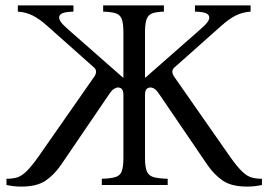

<svg xmlns="http://www.w3.org/2000/svg" viewBox="-20 -685 994 711"><path d="M58 6Q31 6 4 0V-23Q27 -23 43.5 -28Q60 -33 78 -50.5Q96 -68 121 -103L329 -401Q344 -423 326 -437L155 -589Q126 -615 101 -627.5Q76 -640 46 -642V-665H252V-642Q221 -641 210 -635.5Q199 -630 199 -620Q199 -612 206.5 -602Q214 -592 237 -572L435 -398H437V-565Q437 -600 430.5 -615.5Q424 -631 408 -636Q392 -641 362 -642V-665H587V-642Q560 -641 545 -636Q530 -631 523.5 -615.5Q517 -600 517 -565V-398H519L717 -572Q740 -592 747.5 -602Q755 -612 755 -620Q755 -630 744 -635.5Q733 -641 702 -642V-665H908V-642Q878 -640 853 -627.5Q828 -615 799 -589L628 -437Q610 -423 625 -401L833 -103Q858 -68 876 -50.5Q894 -33 911 -28Q928 -23 950 -23V0Q923 6 896 6Q838 6 806 -15.5Q774 -37 749 -73L572 -333Q561 -350 553 -355.5Q545 -361 537 -361Q529 -361 523 -355.5Q517 -350 517 -332V-100Q517 -66 524 -50Q531 -34 549 -29Q567 -24 601 -23V0H357V-23Q389 -24 406.5 -29Q424 -34 430.5 -50Q437 -66 437 -100V-332Q437 -350 431 -355.5Q425 -361 417 -361Q410 -361 401.5 -355.5Q393 -350 382 -333L205 -73Q180 -37 148 -15.5Q116 6 58 6Z"/></svg>

Font: Bona Nova SC
Style: Regular
Weight: 400
Designer: Mateusz Machalski
Foundry: Capitalics
Version: Version 4.001; ttfautohint (v1.8.4.7-5d5b)